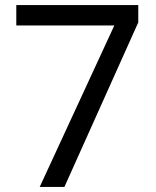

<svg xmlns="http://www.w3.org/2000/svg" viewBox="-20 -734 612 754"><path d="M136 0 429 -634H44V-714H523V-646L233 0Z"/></svg>

Font: Noto Sans Soyombo
Style: Regular
Weight: 400
Designer: Monotype Design Team
Foundry: Monotype Imaging Inc.
Version: Version 2.001; ttfautohint (v1.8.4.7-5d5b)